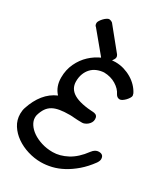

<svg xmlns="http://www.w3.org/2000/svg" viewBox="-264 -1063 1066 1218"><g transform="rotate(30 269.5 -454.5)"><path d="M535 -614Q535 -612 535.5 -611.5Q536 -611 536 -609Q536 -602 529.5 -591.5Q523 -581 514 -571.5Q505 -562 494.5 -555Q484 -548 476 -548Q456 -548 445 -568Q430 -600 392.5 -623Q355 -646 305 -647Q278 -645 255 -635.5Q232 -626 215 -608Q198 -590 188.5 -565Q179 -540 179 -509Q179 -455 227 -427Q275 -399 378 -394Q404 -389 404 -361Q404 -347 397.5 -336Q391 -325 382 -317.5Q373 -310 362.5 -305.5Q352 -301 344 -301Q327 -301 312.5 -301.5Q298 -302 286 -303Q276 -304 268.5 -304.5Q261 -305 253 -305Q211 -305 180.5 -300Q150 -295 128.5 -283Q107 -271 93 -250.5Q79 -230 70 -199Q68 -191 68 -180Q68 -156 83.5 -132Q99 -108 126.5 -89Q154 -70 192 -58Q230 -46 274 -46Q326 -46 380 -74.5Q434 -103 481 -167Q502 -195 528 -195Q564 -195 564 -161Q564 -148 552 -130Q517 -82 478 -48.5Q439 -15 399 6.5Q359 28 319 37.5Q279 47 241 47Q193 47 145.5 32.5Q98 18 60 -8.5Q22 -35 -1.5 -72Q-25 -109 -25 -154Q-25 -179 -18 -200Q3 -264 38.5 -308Q74 -352 125 -374Q85 -417 85 -483Q85 -540 107.5 -587.5Q130 -635 166 -668.5Q202 -702 246.5 -721Q291 -740 335 -740Q368 -740 398 -731Q428 -722 454 -706.5Q480 -691 500 -670Q520 -649 532 -625ZM114 -873 115 -871Q106 -878 106 -895Q106 -902 112.5 -912.5Q119 -923 128.5 -933Q138 -943 148 -949.5Q158 -956 165 -956Q168 -956 175 -954Q182 -952 190 -946L319 -787Q324 -778 324.5 -774Q325 -770 325 -768Q325 -761 318.5 -750.5Q312 -740 303 -730.5Q294 -721 284 -714.5Q274 -708 266 -708Q255 -708 249 -711.5Q243 -715 238 -723L240 -721Z"/></g></svg>

Font: Discipuli Britannica Bold
Style: Regular
Weight: 700
Designer: Peter Wiegel
Foundry: Peter Wiegel
Version: Version 0.001 2009